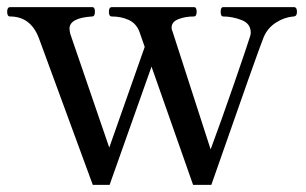

<svg xmlns="http://www.w3.org/2000/svg" viewBox="-38 -502 855 536"><path d="M783 -482Q791 -482 791 -469Q791 -456 781 -456Q756 -454 732.5 -439Q709 -424 698 -398Q685 -367 552 14H501L385 -316L268 14H221L70 -397Q47 -456 -10 -456Q-18 -456 -18 -469Q-18 -482 -10 -482H220Q227 -482 227 -469Q227 -456 219 -456Q156 -452 156 -422Q156 -418 158 -408L267 -90L366 -371L351 -414Q342 -437 321 -446.5Q300 -456 274 -456Q266 -456 266 -469Q266 -482 274 -482H504Q511 -482 511 -469Q511 -456 503 -456Q479 -456 460 -448.5Q441 -441 441 -425Q441 -419 444 -413L550 -85Q578 -160 615 -267Q652 -374 659 -397Q660 -400 661 -403.5Q662 -407 662 -411Q662 -436 636.5 -446Q611 -456 585 -456Q578 -456 578 -469Q578 -482 585 -482Z"/></svg>

Font: Shippori Mincho Medium
Style: Regular
Weight: 500
Designer: FONTDASU
Foundry: FONTDASU / Google Inc. / but / Adobe
Version: Version 3.110; ttfautohint (v1.8.3)